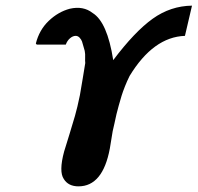

<svg xmlns="http://www.w3.org/2000/svg" viewBox="-20 -500 700 680"><path d="M111 -342Q108 -343 107 -346Q119 -394 152.5 -426Q186 -458 227 -469Q275 -480 308 -454Q360 -422 381 -287Q457 -388 520.5 -433.5Q584 -479 660 -480L635 -373Q523 -369 439 -231Q430 -213 422.5 -194Q415 -175 410.5 -160.5Q406 -146 400.5 -126Q395 -106 392.5 -95.5Q390 -85 385.5 -63.5Q381 -42 379 -35L369 26Q344 160 258 160Q222 160 206 134Q188 108 207 37Q215 11 226 -24.5Q237 -60 245.5 -89.5Q254 -119 263 -163Q267 -184 273 -222Q279 -260 282 -277V-276Q281 -286 281.5 -293.5Q282 -301 281.5 -308.5Q281 -316 280 -320Q279 -322 276 -334Q273 -346 270.5 -353Q268 -360 262 -366.5Q256 -373 248 -373Q238 -373 228 -364.5Q218 -356 213 -342Z"/></svg>

Font: Coval
Style: Medium Italic
Weight: 500
Foundry: Context Ltd
Version: Version 001.000